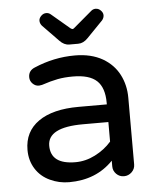

<svg xmlns="http://www.w3.org/2000/svg" viewBox="-51 -737 652 793"><g transform="rotate(-5 274.5 -341.0)"><path d="M213.9 -575.2 147.5 -643.6Q139.6 -653.3 139.6 -664.1Q139.6 -674.8 148.9 -684.1Q158.2 -693.4 169.9 -693.4Q180.7 -693.4 188.5 -686.5L264.6 -622.1Q270.5 -618.2 272.5 -618.2Q276.4 -618.2 280.3 -622.1L356.4 -686.5Q364.3 -693.4 375 -693.4Q386.7 -693.4 396 -684.1Q405.3 -674.8 405.3 -664.1Q405.3 -653.3 397.5 -643.6L331.1 -575.2Q312.5 -555.7 291 -555.7H253.9Q232.4 -555.7 213.9 -575.2ZM125 -6.8Q86.9 -24.4 65.4 -58.6Q43.9 -92.8 43.9 -136.7Q43.9 -212.9 103 -254.4Q162.1 -295.9 269.5 -295.9H386.7V-302.7Q386.7 -365.2 356 -394Q325.2 -422.9 256.8 -422.9Q221.7 -422.9 193.4 -417.5Q165 -412.1 127 -399.4L114.3 -397.5Q99.6 -397.5 88.4 -408.7Q77.1 -419.9 77.1 -435.5Q77.1 -462.9 103.5 -473.6Q185.5 -508.8 272.5 -508.8Q339.8 -508.8 387.7 -481.4Q432.6 -455.1 455.1 -411.6Q477.5 -368.2 477.5 -315.4V-39.1Q477.5 -20.5 463.9 -7.3Q450.2 5.9 431.6 5.9Q413.1 5.9 399.9 -7.3Q386.7 -20.5 386.7 -39.1V-62.5Q316.4 10.7 204.1 10.7Q162.1 10.7 125 -6.8ZM386.7 -141.6V-222.7H281.2Q134.8 -222.7 134.8 -146.5Q134.8 -69.3 237.3 -69.3Q279.3 -69.3 318.8 -89.4Q358.4 -109.4 386.7 -141.6Z"/></g></svg>

Font: jf-openhuninn-1.1
Style: Regular
Weight: 400
Designer: [Kosugi Maru]
      Designed by Motoya company      

      [Varela Round]
      Joe Prince(Latin component); Avraham Co
Foundry: justfont CO.,LTD.
Version: 1.1